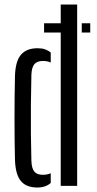

<svg xmlns="http://www.w3.org/2000/svg" viewBox="-20 -820 427 847"><path d="M174.4 -676.5V-717.5H295.5V-676.5ZM340.7 -676.5V-717.5H378.1V-676.5ZM46 -115.7Q45 -157.1 44.5 -202.8Q44 -248.5 44 -296Q44 -343.6 44.5 -391.3Q45 -439 46 -484.7Q48.1 -550.7 72.8 -578.9Q97.4 -607.2 145.5 -607.2Q165.3 -607.2 179.1 -602.3Q192.9 -597.4 203.8 -588.1V-544.3Q188.7 -551.1 169.7 -551.1Q143.5 -551.1 131.6 -536.8Q119.6 -522.5 118.5 -489.8Q116.8 -423.2 116.3 -357.9Q115.7 -292.5 116.3 -230.4Q116.8 -168.3 118.5 -110.2Q119.6 -77.9 131.2 -63.4Q142.7 -48.9 169.3 -48.9Q187.9 -48.9 203.8 -55.7V-12.8Q192.7 -3.1 178.4 2Q164.1 7.2 144.3 7.2Q95.8 7.2 72 -21.5Q48.1 -50.2 46 -115.7ZM247.9 0V-800H320.4V0Z"/></svg>

Font: Big Shoulders Stencil Thin
Style: Regular
Weight: 100
Designer: Patric King
Foundry: XO Type Co
Version: Version 2.001